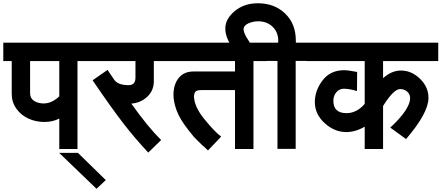

<svg xmlns="http://www.w3.org/2000/svg" viewBox="-30 -895 2711 1179"><path d="M243.2 -146Q189.9 -146 144.3 -167Q98.6 -188 70.3 -228Q42 -268.1 42 -317.9V-520H-9.8V-632.8H528.8V-520H445.8V20H334V-167Q292.5 -146 243.2 -146ZM154.8 -321.8Q154.8 -292 178.7 -275.9Q202.6 -259.8 238.8 -259.8Q287.6 -259.8 334 -303.2V-520H154.8Z M619.6 210.9 562.5 264.2 333.5 43.9H448.7Z M914.6 -396Q914.6 -338.9 874.3 -301Q834 -263.2 776.4 -258.8Q879.4 -113.8 959.5 -35.2L880.4 42Q795.9 -48.3 724.6 -141.1Q654.3 -232.4 538.6 -401.9L630.4 -465.8L672.4 -403.8Q695.3 -372.1 759.8 -372.1Q801.8 -372.1 801.8 -418V-520H508.8V-632.8H1003.4V-520H914.6Z M1206.1 -341.8Q1181.2 -341.8 1171.9 -333.7Q1162.6 -325.7 1161.1 -303.2Q1162.6 -240.2 1225.1 -163.1Q1290 -83.5 1328.1 -56.2L1247.1 28.8Q1227.1 8.8 1213.4 -2Q1210.4 -4.4 1189 -25.9Q1163.1 -51.8 1159.2 -56.2Q1156.2 -59.6 1131.3 -90.8Q1073.2 -164.1 1054.2 -217.8Q1035.2 -270.5 1035.2 -312Q1035.2 -376 1067.1 -416Q1099.1 -456.1 1159.2 -456.1H1413.1V-520H983.4V-632.8H1606.9V-520H1526.4V20H1413.1V-341.8Z M1555.7 -764.2Q1523.4 -764.2 1494.6 -751.2Q1465.8 -738.3 1465.8 -714.8Q1465.8 -680.7 1533.7 -592.8H1404.8Q1353.5 -660.2 1353.5 -720.2Q1353.5 -777.8 1410.6 -826.2Q1468.3 -875 1553.7 -875Q1654.8 -875 1720.7 -812Q1786.6 -749 1786.6 -645V-632.8H1872.6V-521H1785.6V19H1673.8V-521H1586.9V-632.8H1677.7Q1678.7 -636.7 1678.7 -644Q1678.7 -697.3 1644 -730.7Q1609.4 -764.2 1555.7 -764.2Z M2488.3 -292Q2488.3 -316.4 2470.7 -332.3Q2453.1 -348.1 2427.2 -348.1Q2387.2 -348.1 2322.3 -244.1V20H2209.5V-117.2Q2153.3 -84 2096.2 -84Q2024.4 -84 1964.4 -138.2Q1903.3 -193.4 1903.3 -268.1Q1903.3 -339.4 1951.2 -401.9Q1998.5 -463.9 2083.5 -463.9Q2107.9 -463.9 2163.1 -453.1L2162.1 -335.9Q2115.7 -350.1 2081.5 -350.1Q2053.2 -350.1 2035.2 -328.4Q2017.1 -306.6 2017.1 -275.9Q2017.1 -200.2 2098.1 -200.2Q2131.3 -200.2 2161.4 -217Q2191.4 -233.9 2209.5 -257.8V-520H1852.5V-632.8H2661.1V-520H2322.3V-415Q2374.5 -461.9 2432.1 -461.9Q2497.1 -461.9 2549.3 -411.1Q2601.1 -360.8 2601.1 -293.9Q2601.1 -201.2 2463.4 -41L2366.2 -111.8Q2382.8 -126 2401.4 -145.3Q2419.9 -164.6 2440.7 -189.9Q2461.4 -215.3 2474.9 -242.9Q2488.3 -270.5 2488.3 -292Z"/></svg>

Font: Miedinger*
Style: Bold
Weight: 700
Version: Version 001.000